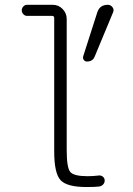

<svg xmlns="http://www.w3.org/2000/svg" viewBox="-20 -750 540 780"><path d="M375 -699.2Q384.8 -730.5 418 -730.5Q429.7 -730.5 437 -720.7Q444.3 -710.9 439.5 -700.2L365.2 -521.5Q357.4 -500 333 -500Q325.2 -500 320.3 -506.8Q315.4 -513.7 318.4 -522.5ZM89.8 -685.5Q81.1 -685.5 74.7 -692.4Q68.4 -699.2 68.4 -708Q68.4 -716.8 74.7 -723.6Q81.1 -730.5 89.8 -730.5H194.3Q217.8 -730.5 234.4 -713.4Q251 -696.3 251 -672.9V-139.6Q251 -68.4 265.6 -51.3Q280.3 -34.2 335.9 -34.2Q358.4 -34.2 381.8 -37.1Q390.6 -38.1 397.9 -32.2Q405.3 -26.4 405.3 -16.6Q405.3 -6.8 398.4 0Q391.6 6.8 381.8 7.8Q365.2 9.8 331.1 9.8Q252 9.8 226.1 -18.1Q200.2 -45.9 200.2 -134.8V-676.8Q200.2 -685.5 191.4 -685.5Z"/></svg>

Font: Rounded-X Mgen+ 2m light
Style: Regular
Weight: 200
Designer: [Source Han Sans]
Ryoko NISHIZUKA  (kana & ideographs); Paul D. Hunt (Latin, Greek & Cyrillic); Wenlong ZHANG  (bopomofo
Version: Version 1.059.20150602